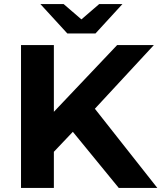

<svg xmlns="http://www.w3.org/2000/svg" viewBox="-20 -921 791 941"><path d="M562 0 337 -275 244 -177V0H83V-700H244V-373L554 -700H734L445 -388L751 0ZM310 -757 178 -901H292L379 -826L466 -901H580L448 -757Z"/></svg>

Font: Montserrat Z
Style: Bold
Weight: 700
Designer: Julieta Ulanovsky
Foundry: Julieta Ulanovsky
Version: Version 8.000